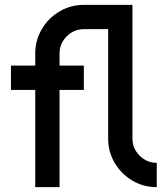

<svg xmlns="http://www.w3.org/2000/svg" viewBox="-20 -770 690 790"><path d="M425 -200V-650H325Q284 -650 254.5 -620.5Q225 -591 225 -550V-500H325V-400H225V0H125V-400H25V-500H125V-550Q125 -604 152 -650Q179 -696 225 -723Q271 -750 325 -750H525V-200Q525 -159 554.5 -129.5Q584 -100 625 -100V0Q570 0 524.5 -27Q479 -54 452 -99.5Q425 -145 425 -200Z"/></svg>

Font: Monoikos Medium
Style: Regular
Weight: 500
Designer: Brian Krent
Version: Version 0.088